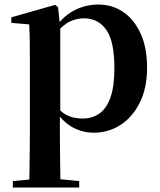

<svg xmlns="http://www.w3.org/2000/svg" viewBox="-20 -572 711 851"><path d="M36.9 259.3V230.8L146 220.1H225.4L331.1 230.8V259.3ZM109.4 259.3Q110.4 217.3 110.9 174.2Q111.4 131 111.9 89.9Q112.4 48.8 112.4 13.8V-308.7Q112.4 -358.5 111.9 -393Q111.4 -427.5 109.4 -463.8L30.2 -470.7V-495.2L224.2 -550.4L237.2 -540.9L245.8 -460.8L247.1 -455V-75.6L245.4 -63V13Q245.4 47.8 245.9 89.3Q246.4 130.8 246.9 174Q247.4 217.3 248.4 259.3ZM395.1 16.2Q347 16.2 303.7 -6.7Q260.4 -29.6 224.3 -82.3H212.1L230.6 -97.8Q258.5 -67.8 285.5 -57.3Q312.6 -46.7 347.1 -46.7Q387.7 -46.7 419.3 -67.9Q450.8 -89.1 468.9 -138.2Q487 -187.4 487 -270.1Q487 -389.4 450.9 -440.1Q414.8 -490.8 352.6 -490.8Q321.3 -490.8 291.4 -477.5Q261.5 -464.2 224 -421.1L209.1 -437.5H217.5Q255.3 -497.6 306.7 -524.8Q358.1 -551.9 415.6 -551.9Q477.4 -551.9 525.9 -519.1Q574.5 -486.2 603.2 -423.5Q631.9 -360.9 631.9 -271.4Q631.9 -182.3 600 -117.9Q568.1 -53.5 514.7 -18.6Q461.3 16.2 395.1 16.2Z"/></svg>

Font: Noto Serif HK ExtraLight
Style: Regular
Weight: 200
Designer: Ryoko NISHIZUKA 西塚涼子 (kana & ideographs); Frank Grießhammer (Latin, Greek & Cyrillic); Wenlong ZHANG 张文龙 (bopomofo); San
Foundry: Adobe
Version: Version 2.002-H1;hotconv 1.1.0;makeotfexe 2.6.0